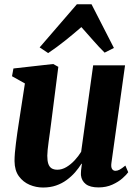

<svg xmlns="http://www.w3.org/2000/svg" viewBox="-20 -848 635 879"><path d="M177 10.5Q145 10.5 115.5 -2Q86 -14.5 66.5 -41Q47 -67.5 46.5 -110.5Q46.5 -127.5 48.2 -148.5Q50 -169.5 53 -192.8Q56 -216 59.2 -239.5Q62.5 -263 66 -284.5L94 -466L35 -499L41.5 -534.5L223.5 -555L247 -542L214.5 -287.5Q212 -266 208.8 -243.8Q205.5 -221.5 202.8 -200.5Q200 -179.5 198.2 -162.5Q196.5 -145.5 196.5 -135Q196.5 -112 201.2 -98Q206 -84 216.2 -77.5Q226.5 -71 242.5 -71Q263.5 -71 283.8 -83Q304 -95 321.5 -113.8Q339 -132.5 351.5 -153L406.5 -549H552.5L490 -101.5Q487.5 -83 493 -74.5Q498.5 -66 508.5 -66Q517.5 -66 527.5 -71.2Q537.5 -76.5 554 -90L567 -59.5Q560 -49 541.2 -32.2Q522.5 -15.5 494.5 -2.8Q466.5 10 431 10Q392.5 10 373 -5Q353.5 -20 350.5 -46Q350.5 -49.5 350.5 -55.5Q350.5 -61.5 351.2 -68.5Q352 -75.5 353 -83.2Q354 -91 355 -98L353 -98.5Q340.5 -78.5 323.8 -59.2Q307 -40 285.2 -24Q263.5 -8 236.8 1.2Q210 10.5 177 10.5ZM200.5 -605 161.5 -631 332 -828.5H399L501.5 -628.5L459 -607Q432.5 -633 405.8 -663.8Q379 -694.5 352.5 -724Q317.5 -693.5 278.8 -662.5Q240 -631.5 200.5 -605Z"/></svg>

Font: Merriweather 48pt ExtraBold
Style: Italic
Weight: 800
Italic angle: -7.8°
Version: Version 2.101